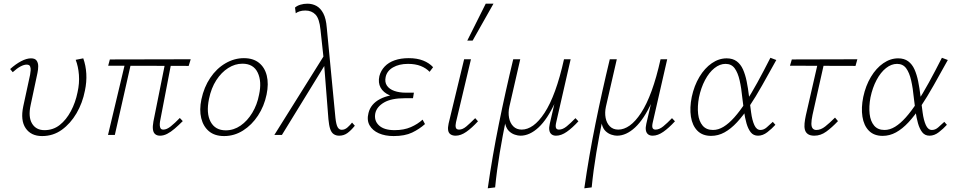

<svg xmlns="http://www.w3.org/2000/svg" viewBox="-20 -731 5182 1040"><path d="M208 6Q148 6 119 -36.5Q90 -79 106 -155L143 -326Q145 -337 146 -349.5Q147 -362 143 -371.5Q139 -381 124 -381Q110 -381 91 -371Q72 -361 49 -340L35 -357Q65 -384 94.5 -399.5Q124 -415 148 -415Q170 -415 178.5 -402.5Q187 -390 187 -372.5Q187 -355 183 -336L146 -162Q132 -98 153.5 -62Q175 -26 221 -26Q268 -26 303.5 -54Q339 -82 364 -129Q389 -176 400 -231Q411 -280 407.5 -325.5Q404 -371 390 -407L431 -415Q445 -376 447.5 -331.5Q450 -287 440 -240Q427 -173 394.5 -117.5Q362 -62 315 -28Q268 6 208 6Z M847 4Q831 4 821 -4Q811 -12 808.5 -29Q806 -46 811 -73L878 -407H911L847 -74Q845 -62 845.5 -52Q846 -42 850 -35.5Q854 -29 865 -29Q883 -29 905 -46.5Q927 -64 954 -92L970 -75Q947 -52 926 -34Q905 -16 885.5 -6Q866 4 847 4ZM565 0 662 -407H694L602 0ZM1002 -374 566 -375 575 -409 1013 -410Z M1194 6Q1143 6 1112 -20Q1081 -46 1070 -91Q1059 -136 1071 -193Q1085 -259 1119 -309.5Q1153 -360 1201 -388Q1249 -416 1301 -416Q1351 -416 1382.5 -391Q1414 -366 1425 -321.5Q1436 -277 1424 -219Q1411 -156 1377.5 -105Q1344 -54 1296.5 -24Q1249 6 1194 6ZM1203 -25Q1246 -25 1283 -50.5Q1320 -76 1346.5 -120Q1373 -164 1383 -217Q1399 -289 1376 -337.5Q1353 -386 1293 -386Q1253 -386 1216 -362.5Q1179 -339 1151.5 -296.5Q1124 -254 1112 -195Q1096 -117 1121 -71Q1146 -25 1203 -25Z M1817 4Q1800 4 1787.5 -4.5Q1775 -13 1768.5 -32.5Q1762 -52 1759 -85L1734 -404L1716 -570Q1710 -630 1689 -652Q1668 -674 1634 -674Q1616 -674 1602.5 -669.5Q1589 -665 1582 -659L1578 -690Q1589 -700 1607 -705.5Q1625 -711 1645 -711Q1672 -711 1694 -699Q1716 -687 1731 -659Q1746 -631 1750 -581L1797 -92Q1801 -56 1809 -42Q1817 -28 1831 -28Q1848 -28 1862.5 -41Q1877 -54 1887 -67L1902 -50Q1881 -24 1861.5 -10Q1842 4 1817 4ZM1466 0 1739 -436 1749 -394 1507 0Z M2112 6Q2066 6 2032 -9Q1998 -24 1982 -52Q1966 -80 1976 -119Q1988 -168 2038.5 -194.5Q2089 -221 2172 -221L2170 -200Q2124 -200 2090 -215Q2056 -230 2041.5 -256.5Q2027 -283 2035 -319Q2043 -349 2064 -371Q2085 -393 2118 -404.5Q2151 -416 2194 -416Q2239 -416 2272 -403Q2305 -390 2326 -367L2307 -342Q2288 -362 2259 -373.5Q2230 -385 2190 -385Q2142 -385 2109 -366Q2076 -347 2069 -314Q2063 -286 2076 -267Q2089 -248 2116 -238.5Q2143 -229 2178 -229H2222L2217 -199H2173Q2100 -199 2060.5 -176Q2021 -153 2013 -118Q2005 -78 2032.5 -52Q2060 -26 2117 -26Q2168 -26 2205.5 -42.5Q2243 -59 2269 -83L2282 -59Q2252 -32 2212.5 -13Q2173 6 2112 6Z M2448 4Q2432 4 2421 -3Q2410 -10 2407.5 -25Q2405 -40 2410 -62L2494 -410H2531L2450 -69Q2446 -51 2449 -40Q2452 -29 2467 -29Q2486 -29 2506.5 -46.5Q2527 -64 2554 -91L2569 -74Q2536 -38 2506 -17Q2476 4 2448 4ZM2511 -511 2611 -711H2653L2540 -511Z M2622 289Q2647 114 2682.5 -61Q2718 -236 2760 -410H2798L2739 -153Q2732 -121 2737.5 -92.5Q2743 -64 2760.5 -46.5Q2778 -29 2806 -29Q2837 -29 2868 -51Q2899 -73 2929.5 -119.5Q2960 -166 2986.5 -238.5Q3013 -311 3035 -410H3059Q3029 -268 2987 -176.5Q2945 -85 2897 -40.5Q2849 4 2799 4Q2786 4 2769 -1.5Q2752 -7 2738 -20Q2724 -33 2717.5 -56.5Q2711 -80 2716 -115L2721 -86Q2703 1 2687 96.5Q2671 192 2662 284ZM2992 4Q2977 4 2967.5 -3.5Q2958 -11 2955.5 -25.5Q2953 -40 2958 -61L3039 -410H3071L2993 -69Q2988 -48 2991.5 -38.5Q2995 -29 3008 -29Q3028 -29 3049.5 -46.5Q3071 -64 3097 -91L3113 -74Q3080 -38 3050 -17Q3020 4 2992 4Z M3145 289Q3170 114 3205.5 -61Q3241 -236 3283 -410H3321L3262 -153Q3255 -121 3260.5 -92.5Q3266 -64 3283.5 -46.5Q3301 -29 3329 -29Q3360 -29 3391 -51Q3422 -73 3452.5 -119.5Q3483 -166 3509.5 -238.5Q3536 -311 3558 -410H3582Q3552 -268 3510 -176.5Q3468 -85 3420 -40.5Q3372 4 3322 4Q3309 4 3292 -1.5Q3275 -7 3261 -20Q3247 -33 3240.5 -56.5Q3234 -80 3239 -115L3244 -86Q3226 1 3210 96.5Q3194 192 3185 284ZM3515 4Q3500 4 3490.5 -3.5Q3481 -11 3478.5 -25.5Q3476 -40 3481 -61L3562 -410H3594L3516 -69Q3511 -48 3514.5 -38.5Q3518 -29 3531 -29Q3551 -29 3572.5 -46.5Q3594 -64 3620 -91L3636 -74Q3603 -38 3573 -17Q3543 4 3515 4Z M3832 5Q3785 5 3757.5 -23Q3730 -51 3722.5 -99Q3715 -147 3727 -206Q3740 -267 3768.5 -314.5Q3797 -362 3835.5 -388.5Q3874 -415 3916 -415Q3949 -415 3970.5 -399Q3992 -383 4004.5 -355Q4017 -327 4024.5 -290Q4032 -253 4037 -211Q4043 -164 4048.5 -122Q4054 -80 4066 -53.5Q4078 -27 4099 -27Q4117 -27 4133 -41Q4149 -55 4166 -71L4180 -55Q4161 -34 4136.5 -15Q4112 4 4086 4Q4061 4 4046.5 -14.5Q4032 -33 4023.5 -63Q4015 -93 4010 -129Q4005 -165 4001 -200Q3996 -253 3986.5 -295Q3977 -337 3959.5 -361Q3942 -385 3910 -385Q3879 -385 3850 -362Q3821 -339 3799 -297.5Q3777 -256 3766 -203Q3757 -154 3761.5 -114Q3766 -74 3786 -50.5Q3806 -27 3842 -27Q3871 -27 3899.5 -44.5Q3928 -62 3957.5 -95Q3987 -128 4018 -175.5Q4049 -223 4082.5 -284Q4116 -345 4153 -418L4185 -406Q4144 -332 4108.5 -269Q4073 -206 4039 -155Q4005 -104 3972 -68.5Q3939 -33 3904.5 -14Q3870 5 3832 5Z M4391 4Q4369 4 4356.5 -4.5Q4344 -13 4340 -28Q4336 -43 4338 -63Q4340 -83 4345 -106L4414 -407H4448L4381 -108Q4375 -79 4375 -61.5Q4375 -44 4382 -35.5Q4389 -27 4402 -27Q4426 -27 4450 -46Q4474 -65 4503 -94L4519 -75Q4486 -40 4455.5 -18Q4425 4 4391 4ZM4259 -375 4269 -409 4624 -410 4614 -374Z M4761 5Q4714 5 4686.5 -23Q4659 -51 4651.5 -99Q4644 -147 4656 -206Q4669 -267 4697.5 -314.5Q4726 -362 4764.5 -388.5Q4803 -415 4845 -415Q4878 -415 4899.5 -399Q4921 -383 4933.5 -355Q4946 -327 4953.5 -290Q4961 -253 4966 -211Q4972 -164 4977.5 -122Q4983 -80 4995 -53.5Q5007 -27 5028 -27Q5046 -27 5062 -41Q5078 -55 5095 -71L5109 -55Q5090 -34 5065.5 -15Q5041 4 5015 4Q4990 4 4975.5 -14.5Q4961 -33 4952.5 -63Q4944 -93 4939 -129Q4934 -165 4930 -200Q4925 -253 4915.5 -295Q4906 -337 4888.5 -361Q4871 -385 4839 -385Q4808 -385 4779 -362Q4750 -339 4728 -297.5Q4706 -256 4695 -203Q4686 -154 4690.5 -114Q4695 -74 4715 -50.5Q4735 -27 4771 -27Q4800 -27 4828.5 -44.5Q4857 -62 4886.5 -95Q4916 -128 4947 -175.5Q4978 -223 5011.5 -284Q5045 -345 5082 -418L5114 -406Q5073 -332 5037.5 -269Q5002 -206 4968 -155Q4934 -104 4901 -68.5Q4868 -33 4833.5 -14Q4799 5 4761 5Z"/></svg>

Font: Ysabeau ExtraLight
Style: Italic
Weight: 250
Italic angle: -12°
Version: Version 2.000;gftools[0.9.27.dev2+g8671c4b]